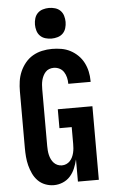

<svg xmlns="http://www.w3.org/2000/svg" viewBox="-63 -1012 627 1061"><g transform="rotate(-5 250.0 -481.0)"><path d="M192 8Q168 8 144.5 -1Q121 -10 104 -27.5Q87 -45 76.5 -67.5Q66 -90 60 -113.5Q54 -137 52 -161.5Q50 -186 50 -210V-525Q50 -553 54 -580.5Q58 -608 69 -633.5Q80 -659 98 -681Q116 -703 140 -717Q164 -731 191.5 -737Q219 -743 247 -743Q273 -743 299 -738.5Q325 -734 348 -722Q371 -710 390 -691.5Q409 -673 421 -649.5Q433 -626 438.5 -600.5Q444 -575 444 -549V-543H320V-546Q320 -562 316 -578.5Q312 -595 303 -609Q294 -623 279 -630.5Q264 -638 247 -638Q234 -638 222 -633.5Q210 -629 201.5 -619.5Q193 -610 187.5 -598.5Q182 -587 179 -575Q176 -563 175 -550Q174 -537 174 -525V-210Q174 -198 175 -185.5Q176 -173 179 -160.5Q182 -148 187.5 -136.5Q193 -125 201.5 -116Q210 -107 221.5 -102Q233 -97 246 -97Q259 -97 270.5 -102Q282 -107 290.5 -116Q299 -125 304.5 -136.5Q310 -148 313 -160.5Q316 -173 317 -185.5Q318 -198 318 -210V-303H250V-408H442V0H326V-123Q320 -98 310 -74Q300 -50 283 -31Q266 -12 242 -2Q218 8 192 8ZM250 -800Q233 -800 216 -805Q199 -810 187 -822Q175 -834 170 -851Q165 -868 165 -885Q165 -902 170 -919Q175 -936 187 -948Q199 -960 216 -965Q233 -970 250 -970Q267 -970 284 -965Q301 -960 313 -948Q325 -936 330 -919Q335 -902 335 -885Q335 -868 330 -851Q325 -834 313 -822Q301 -810 284 -805Q267 -800 250 -800Z"/></g></svg>

Font: Iosevka Term Curly Extrabold
Style: Regular
Weight: 800
Designer: Belleve Invis
Foundry: Belleve Invis
Version: Version 32.3.0